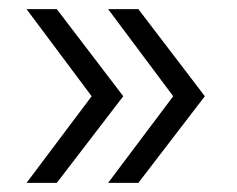

<svg xmlns="http://www.w3.org/2000/svg" viewBox="-20 -473 517 419"><path d="M38 -74 180 -263 38 -453H104L249 -263L104 -74ZM216 -74 358 -263 216 -453H282L427 -263L282 -74Z"/></svg>

Font: Montserrat-Regular
Style: Regular
Weight: 400
Version: Version 7.200